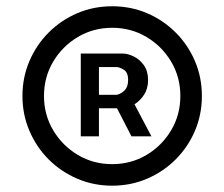

<svg xmlns="http://www.w3.org/2000/svg" viewBox="-20 -757 710 608"><path d="M335.2 -169Q276.3 -169 224.8 -191.1Q173.3 -213.1 134.2 -252.1Q95.2 -291.2 73.2 -342.7Q51.1 -394.2 51.1 -453.1Q51.1 -512.1 73.2 -563.6Q95.2 -615.1 134.2 -654.1Q173.3 -693.2 224.8 -715.2Q276.3 -737.2 335.2 -737.2Q394.2 -737.2 445.7 -715.2Q497.2 -693.2 536.2 -654.1Q575.3 -615.1 597.3 -563.6Q619.3 -512.1 619.3 -453.1Q619.3 -394.2 597.3 -342.7Q575.3 -291.2 536.2 -252.1Q497.2 -213.1 445.7 -191.1Q394.2 -169 335.2 -169ZM335.2 -237.2Q394.9 -237.2 443.9 -266.3Q492.9 -295.5 522 -344.5Q551.1 -393.5 551.1 -453.1Q551.1 -512.8 522 -561.8Q492.9 -610.8 443.9 -639.9Q394.9 -669 335.2 -669Q275.6 -669 226.6 -639.9Q177.6 -610.8 148.4 -561.8Q119.3 -512.8 119.3 -453.1Q119.3 -393.5 148.4 -344.5Q177.6 -295.5 226.6 -266.3Q275.6 -237.2 335.2 -237.2ZM235.8 -325.3V-587.4H368.6Q384.6 -587.4 403.4 -578.3Q422.2 -569.2 435.5 -550.6Q448.9 -532 448.9 -503.6Q448.9 -476.2 436.1 -456.9Q423.3 -437.5 405.9 -426.8L459.5 -325.3H396.3L350.5 -414.1H293.3V-325.3ZM293.3 -456.7H346.6Q358.3 -456.7 372 -468.4Q385.7 -480.1 385.7 -503.6Q385.7 -527.7 372 -536.2Q358.3 -544.7 348 -544.7H293.3Z"/></svg>

Font: Inter Zeller
Style: Regular
Weight: 400
Designer: Rasmus Andersson; Joe Bland
Foundry: zeller
Version: Version 3.015;git-dec3a8cb1